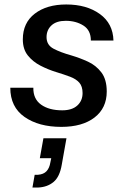

<svg xmlns="http://www.w3.org/2000/svg" viewBox="-20 -557 566 858"><path d="M254 10Q153 10 89.5 -34.5Q26 -79 26 -165H129Q128 -115 163.5 -89.5Q199 -64 258 -64Q302 -64 325.5 -85.5Q349 -107 349 -141Q349 -171 334.5 -187.5Q320 -204 293.5 -214Q267 -224 231 -235Q195 -246 161 -263.5Q127 -281 104.5 -309Q82 -337 82 -381Q82 -455 135.5 -496Q189 -537 276 -537Q367 -537 426 -494.5Q485 -452 487 -376H386Q386 -422 352.5 -443Q319 -464 274 -464Q232 -464 210 -443.5Q188 -423 188 -391Q188 -356 219 -339.5Q250 -323 300 -309Q337 -298 373 -281.5Q409 -265 433 -233.5Q457 -202 457 -148Q457 -74 402.5 -32Q348 10 254 10ZM125 281 135 224H150Q175 222 188 208Q201 194 205 169L209 150H158L174 61H277L256 179Q247 233 219.5 256Q192 279 151 281Z"/></svg>

Font: Hubot Sans Medium
Style: Italic
Weight: 500
Italic angle: -10°
Designer: Deni Anggara
Foundry: GitHub
Version: Version 1.001; ttfautohint (v1.8.4.7-5d5b);gftools[0.9.31]